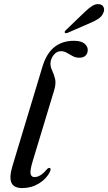

<svg xmlns="http://www.w3.org/2000/svg" viewBox="-20 -924 537 953"><path d="M346.5 -721.5Q382 -721.5 398.8 -708Q415.5 -694.5 415.5 -676.5Q415.5 -659 404.8 -648.2Q394 -637.5 373 -637.5Q355.5 -637.5 340.8 -645.5Q326 -653.5 312 -661.8Q298 -670 282 -670Q262 -670 247 -651.8Q232 -633.5 230.5 -610.5Q230 -592 238.8 -574Q247.5 -556 253.2 -533Q259 -510 249 -476.5L142 -123Q128 -76 132 -60.5Q136 -45 151.5 -45Q165 -45 180.2 -54Q195.5 -63 212.5 -83.5Q220.5 -92 226.5 -90.5Q235.5 -87.5 227.5 -71Q210.5 -36 173 -13.2Q135.5 9.5 91 9.5Q48 9.5 36.5 -17.5Q25 -44.5 42 -100.5L191 -594Q211 -659.5 250.2 -690.5Q289.5 -721.5 346.5 -721.5ZM398.5 -862.5Q420 -883.5 438 -894.8Q456 -906 473.5 -903Q489.5 -900.5 494.5 -887.5Q499.5 -874.5 493.5 -861.5Q486 -842.5 468.5 -831Q451 -819.5 428 -810L315.5 -761Q305 -757 301.5 -762.5Q299 -767 308 -775.5Z"/></svg>

Font: Fraunces 72pt
Style: Italic
Weight: 400
Italic angle: -16°
Version: Version 1.000;[b76b70a41]